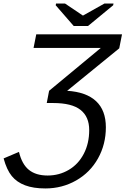

<svg xmlns="http://www.w3.org/2000/svg" viewBox="-54 -852 706 1080"><path d="M513.2 -582.5H134.8L149.9 -658.7H632.3L616.7 -580.1L323.7 -341.3Q431.2 -334.5 486.3 -283Q541.5 -231.4 541.5 -136.2Q541.5 -40 497.3 39.1Q453.1 118.2 374.3 163.1Q295.4 208 201.2 208Q133.8 208 87.2 190.4Q40.5 172.9 12.2 138.2Q-16.1 103.5 -33.7 39.1L52.7 2.4Q69.3 71.8 108.6 103.5Q147.9 135.3 213.9 135.3Q278.8 135.3 332.8 103.5Q386.7 71.8 417.2 13.2Q447.8 -45.4 447.8 -120.6Q447.8 -195.3 398.9 -233.9Q350.1 -272.5 245.1 -272.5H209L222.2 -341.3ZM440.9 -705.6H360.8L259.3 -822.3L261.2 -832H312L412.1 -764.6H413.1L533.2 -832H584.5L582.5 -822.3Z"/></svg>

Font: Liberation Mono
Style: Italic
Weight: 400
Italic angle: -12°
Monospace: yes
Designer: Steve Matteson
Foundry: Ascender Corporation
Version: Version 2.1.5